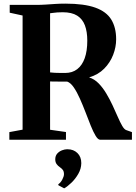

<svg xmlns="http://www.w3.org/2000/svg" viewBox="-20 -770 747 1058"><path d="M31.5 0V-42L104.5 -55.5V-684.5L33.5 -700V-743H175.5Q206.5 -743 232.2 -744.8Q258 -746.5 283.5 -748.2Q309 -750 340 -750Q443.5 -750 505 -728Q566.5 -706 593.2 -662.2Q620 -618.5 620 -553.5Q620 -510.5 603.5 -467.8Q587 -425 554.2 -391.8Q521.5 -358.5 471 -343.5Q500 -334.5 523.2 -310.8Q546.5 -287 565.5 -255.2Q584.5 -223.5 600.2 -189.8Q616 -156 629 -126Q642 -96 653.5 -76.2Q665 -56.5 676 -53L707 -42V0H532Q520 0 507 -21.5Q494 -43 480.2 -77.2Q466.5 -111.5 451.5 -150.8Q436.5 -190 420.2 -226.5Q404 -263 386.5 -288.5Q369 -314 350 -320.5Q340 -320.5 327.2 -320.5Q314.5 -320.5 301.5 -320.5Q288.5 -320.5 276.5 -320.8Q264.5 -321 256 -321V-55L343.5 -42.5V0ZM339.5 -368Q378.5 -368 405.5 -388.8Q432.5 -409.5 446.8 -449.2Q461 -489 461 -546Q461 -595.5 447.8 -630.5Q434.5 -665.5 405 -684Q375.5 -702.5 325.5 -702.5Q308 -702.5 295.5 -701.5Q283 -700.5 273.8 -699.2Q264.5 -698 256 -697V-371Q266.5 -369.5 282.8 -368.8Q299 -368 315 -368Q331 -368 339.5 -368ZM428 129Q427.5 160.5 411.2 188.5Q395 216.5 373.2 237.2Q351.5 258 334.5 267.5H333L302 251L301 245.5Q314.5 236.5 323.5 219Q332.5 201.5 332.5 190Q332.5 175 326.5 166.8Q320.5 158.5 309.5 151Q299.5 144.5 292 134.2Q284.5 124 284.5 108Q284.5 88.5 295.5 76.2Q306.5 64 321.8 58.2Q337 52.5 349 52.5H352.5Q385 52.5 406.5 73.2Q428 94 428 129Z"/></svg>

Font: Merriweather 72pt
Style: Bold
Weight: 700
Version: Version 2.100